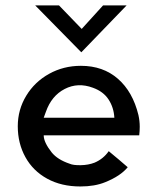

<svg xmlns="http://www.w3.org/2000/svg" viewBox="-20 -671 561 701"><path d="M139.6 -176.8Q139.6 -151.4 168.9 -114.3Q190.4 -87.9 234.4 -73.2Q247.1 -67.4 274.9 -67.9Q302.7 -68.4 325.2 -77.1Q357.4 -90.8 377 -119.1Q383.8 -113.3 412.6 -89.4Q441.4 -65.4 446.3 -60.5Q419.9 -28.3 364.3 -5.9Q326.2 9.8 273.4 9.8Q204.1 9.8 152.3 -18.6Q100.6 -46.9 72.8 -97.2Q44.9 -147.5 44.9 -210Q44.9 -270.5 75.7 -321.3Q106.4 -372.1 159.2 -401.4Q211.9 -430.7 275.4 -430.7Q356.4 -430.7 410.6 -383.3Q464.8 -335.9 485.4 -251Q490.2 -229.5 490.2 -208Q490.2 -192.4 488.3 -176.8ZM147.5 -262.7Q142.6 -249 139.6 -241.2H397.5Q395.5 -278.3 376.5 -307.6Q357.4 -336.9 319.3 -350.6Q264.6 -371.1 216.3 -346.2Q168 -321.3 147.5 -262.7ZM442.4 -651.4 277.3 -480.5H276.4L108.4 -651.4H195.3L278.3 -565.4L356.4 -651.4Z"/></svg>

Font: Josefin Sans CFJ
Style: Regular
Weight: 400
Designer: Santiago Orozco
Foundry: Typemade
Version: Version 2.000